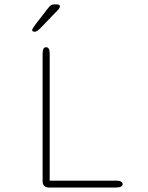

<svg xmlns="http://www.w3.org/2000/svg" viewBox="-20 -834 659 854"><path d="M201 -30.5H497Q511 -30.5 518.2 -26.5Q525.5 -22.5 525.5 -15Q525.5 -8 518.2 -4Q511 0 497 0H198Q169.5 0 169.5 -28.5V-595Q169.5 -624 185 -624Q201 -624 201 -595ZM133 -692.5Q131 -692.5 127 -694.2Q123 -696 123 -700Q123 -706 137.5 -725L194 -798Q201 -807 206.8 -810.8Q212.5 -814.5 223.5 -814.5H231.5Q237.5 -814.5 242 -812.5Q246.5 -810.5 246.5 -806Q246.5 -798.5 237.5 -789.5L161 -710Q153 -702 146 -697.2Q139 -692.5 133 -692.5Z"/></svg>

Font: Sono ExtraLight
Style: Regular
Weight: 200
Designer: Tyler Finck
Foundry: Tyler Finck
Version: Version 2.112